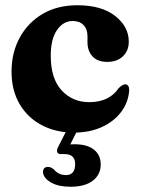

<svg xmlns="http://www.w3.org/2000/svg" viewBox="-20 -494 536 732"><path d="M471 -335Q471 -301 448.8 -279.5Q426.5 -258 389 -258Q352 -258 332.8 -278.8Q313.5 -299.5 313.5 -333.5V-355.5Q313.5 -383 298.5 -398.5Q283.5 -414 257 -414Q221.5 -414 197.5 -379.8Q173.5 -345.5 173.5 -281.5Q173.5 -194 215.2 -149.2Q257 -104.5 320 -104.5Q396.5 -104.5 432.5 -158Q448.5 -173 457.5 -172.5Q473 -172 472.5 -149Q469.5 -104.5 442.5 -68Q415.5 -31.5 369 -10Q322.5 11.5 261.5 11.5Q193 11.5 139.2 -16.8Q85.5 -45 54.8 -97.2Q24 -149.5 24 -221Q24 -293 55 -350.2Q86 -407.5 142.2 -440.8Q198.5 -474 275 -474Q367 -474 419 -433.2Q471 -392.5 471 -335ZM239 -7H280L248 56.5Q255.5 56 264.5 56Q312.5 56 338.2 76.5Q364 97 364 133Q364 171.5 334 194.8Q304 218 248.5 218Q203 218 175 202Q147 186 144 164.5Q143 143 162 142.5Q169 142 174.5 144.8Q180 147.5 185.5 152Q203 173.5 231.5 173.5Q266.5 173.5 266.5 131.5Q266.5 93.5 226 93.5H213Q201.5 93.5 198.5 86.5Q195.5 79.5 200.5 68.5Z"/></svg>

Font: Fraunces 72pt Soft
Style: Bold
Weight: 700
Version: Version 1.000;[b76b70a41]